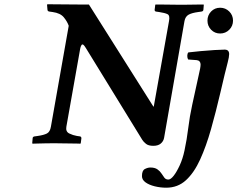

<svg xmlns="http://www.w3.org/2000/svg" viewBox="-20 -667 1105 894"><path d="M905 -316Q910 -337 912 -348.5Q914 -360 914 -367Q914 -375 909.5 -380.5Q905 -386 896 -387L856 -390Q852 -397 852 -407Q852 -417 857 -423Q881 -426 914.5 -429Q948 -432 979 -434Q1010 -436 1026 -436Q1047 -436 1047 -415Q1047 -402 1040 -375.5Q1033 -349 1026 -320L1006 -235Q985 -145 962.5 -65.5Q940 14 912 75.5Q884 137 846 172Q808 207 754 207Q727 207 700.5 200.5Q674 194 657.5 182Q641 170 641 153Q641 127 654.5 120Q668 113 680 113Q701 113 713 121.5Q725 130 732 141Q739 152 745.5 160.5Q752 169 764 169Q775 169 789 151Q803 133 817 102.5Q831 72 839 34Q850 -17 856.5 -70.5Q863 -124 875 -179ZM946 -571Q946 -596 963 -613.5Q980 -631 1005 -631Q1030 -631 1047.5 -613.5Q1065 -596 1065 -571Q1065 -546 1047.5 -528.5Q1030 -511 1005 -511Q980 -511 963 -528.5Q946 -546 946 -571ZM300 -547Q293 -567 277 -586.5Q261 -606 225 -611L211 -613Q208 -613 204.5 -615Q201 -617 201 -622L199 -645L201 -647Q201 -647 225 -647Q249 -647 283 -646.5Q317 -646 348 -646Q379 -646 394 -646L694 -171H696L767 -569Q772 -595 760 -601Q748 -607 721 -611L707 -613Q700 -614 700 -621L703 -645L705 -646Q705 -646 722.5 -646Q740 -646 764.5 -645.5Q789 -645 808 -645Q821 -645 841 -645Q861 -645 880.5 -645.5Q900 -646 913.5 -646Q927 -646 927 -646L929 -645L927 -621Q926 -614 917 -613L903 -611Q873 -607 858 -598.5Q843 -590 839 -569L744 -25Q741 -9 728.5 1.5Q716 12 694 12Q671 12 659.5 2.5Q648 -7 643 -15L380 -443Q378 -447 373 -453.5Q368 -460 364 -460Q360 -460 357 -452.5Q354 -445 353 -438L289 -77Q285 -54 302.5 -45.5Q320 -37 338 -34L352 -32Q359 -31 359 -23L356 0L354 2Q354 2 340.5 1.5Q327 1 306.5 1Q286 1 266 0.5Q246 0 232 0Q213 0 189.5 0.5Q166 1 149 1.5Q132 2 132 2L130 0L132 -23Q132 -28 135.5 -30Q139 -32 142 -32L156 -34Q184 -38 198.5 -45.5Q213 -53 217 -77Z"/></svg>

Font: Libertinus Serif SemiBold
Style: Italic
Weight: 600
Italic angle: -11.5°
Designer: Philipp H. Poll, Khaled Hosny
Foundry: Caleb Maclennan
Version: Version 7.051;RELEASE